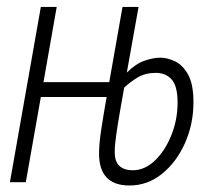

<svg xmlns="http://www.w3.org/2000/svg" viewBox="-20 -538 626 567"><path d="M362.3 9.8Q272.5 9.8 272.5 -84.5Q272.5 -114.7 279.8 -161.1Q287.1 -207.5 294.9 -251.5H100.6L56.2 0H9.3L100.6 -517.6H147.5L108.4 -295.4H302.7V-295.9L341.8 -517.6H389.2L354.5 -323.7Q381.3 -350.1 407.2 -358.9Q433.1 -367.7 453.6 -367.7Q473.6 -367.7 496.3 -357.2Q519 -346.7 535.2 -318.4Q551.3 -290 551.3 -236.3Q551.3 -171.9 526.4 -115.7Q501.5 -59.6 458.7 -24.9Q416 9.8 362.3 9.8ZM346.7 -279.3Q340.8 -246.6 334.5 -210.2Q328.1 -173.8 323.5 -141.6Q318.8 -109.4 318.8 -89.4Q318.8 -60.5 332.8 -47.9Q346.7 -35.2 372.1 -35.2Q407.2 -35.2 437.3 -63.7Q467.3 -92.3 485.8 -138.2Q504.4 -184.1 504.4 -234.9Q504.4 -284.2 486.8 -303.5Q469.2 -322.8 440.4 -322.8Q408.7 -322.8 386.2 -309.1Q363.8 -295.4 346.7 -279.3Z"/></svg>

Font: CaskaydiaCove NF ExtraLight
Style: Italic
Weight: 200
Italic angle: -10°
Designer: Aaron Bell
Foundry: Saja Typeworks
Version: Version 2111.001; VTT 6.35;Nerd Fonts 3.2.1